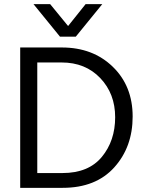

<svg xmlns="http://www.w3.org/2000/svg" viewBox="-20 -902 701 922"><path d="M344 -726H268L141 -882H221L307 -777L391 -882H471ZM276 -602H159V-71H280Q405 -71 469 -148.5Q533 -226 533 -339Q533 -452 461.5 -527Q390 -602 276 -602ZM281 0H77V-674H277Q426 -674 521.5 -581.5Q617 -489 617 -342.5Q617 -196 528.5 -98Q440 0 281 0Z"/></svg>

Font: Hind Colombo
Style: Regular
Weight: 400
Designer: Jyotish Sonowal, Aditi Pimprikar
Foundry: Indian Type Foundry
Version: Version 1.000;PS 1.0;hotconv 1.0.86;makeotf.lib2.5.63406; tt